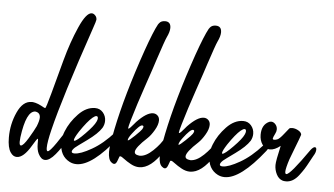

<svg xmlns="http://www.w3.org/2000/svg" viewBox="-41 -598 1008 580"><g transform="rotate(5 463.0 -308.0)"><path d="M188 -182.1Q183.1 -167.5 172.1 -146Q161.1 -124.5 144 -104Q127 -83.5 113.3 -83.5Q101.1 -83.5 92.8 -100.1Q86.9 -111.8 86.9 -130.4V-141.1Q86.9 -145.5 85.9 -145.5Q83.5 -145.5 70.3 -123Q47.9 -85 27.3 -85Q16.1 -85 8.3 -96.7Q-1.5 -110.8 -1.5 -142.1Q-1.5 -182.6 14.9 -218.5Q31.2 -254.4 57.6 -254.4H61.5Q64.5 -253.9 69.3 -252.9L78.1 -250Q83 -248 87.9 -245.4Q92.8 -242.7 95.7 -241.2Q98.6 -239.7 100.1 -239.7Q102.5 -239.7 115 -286.1Q127.4 -332.5 142.6 -388.4Q157.7 -444.3 178.2 -490.7Q198.7 -537.1 215.3 -537.1Q221.2 -537.1 226.1 -531.7Q231 -526.9 231 -519Q231 -515.6 222.7 -491.7Q148.4 -274.4 124.5 -175.8Q115.2 -137.7 115.2 -120.6Q115.2 -110.4 119.1 -110.4Q125 -110.4 144 -137.9Q163.1 -165.5 172.9 -184.1Q178.2 -193.8 185.1 -193.4Q191.4 -192.4 188 -182.1ZM71.3 -226.6Q43.9 -226.1 33.2 -145.5Q32.2 -134.8 32.2 -131.8Q32.2 -120.6 36.6 -120.6Q43.9 -120.6 58.6 -145Q73.2 -169.4 79.6 -183.1Q86.4 -200.2 86.4 -209.5Q86.4 -224.6 71.3 -226.6Z M317.4 -185.1Q323.2 -191.4 328.1 -191.4Q334.5 -191.4 334.5 -184.6Q334.5 -177.7 327.6 -168.9Q256.8 -79.1 209 -79.1Q197.8 -79.1 188 -84Q157.7 -99.6 157.7 -140.1Q157.7 -157.7 164.6 -174.3Q176.3 -203.6 200 -228.3Q223.6 -252.9 250.5 -252.9Q265.1 -252.9 274.4 -242.2Q283.7 -231.4 283.7 -216.8Q283.7 -205.6 277.8 -195.3Q266.1 -176.8 235.1 -154.5Q204.1 -132.3 199.7 -128.4Q191.4 -120.6 191.4 -115.7Q191.4 -110.8 200.2 -110.8Q218.3 -110.8 251.7 -129.9Q285.2 -148.9 317.4 -185.1ZM208 -177.7Q194.8 -157.2 194.8 -150.9Q194.8 -148.9 196.3 -148.9Q203.1 -148.9 227.8 -174.1Q252.4 -199.2 258.3 -212.4Q261.2 -218.3 261.2 -222.7Q261.2 -229 256.3 -229Q252.4 -229 245.1 -223.1Q230 -210.4 208 -177.7Z M356.9 -165Q356.9 -164.1 357.4 -164.1Q360.8 -164.1 377.7 -180.2Q394.5 -196.3 397.5 -201.2Q403.8 -211.4 397.9 -212.9Q393.1 -213.9 385.3 -206.1Q378.4 -199.7 367.7 -185.5Q356.9 -171.4 356.9 -165ZM420.4 -524.9Q426.3 -532.7 438 -532.7Q455.6 -532.7 455.6 -513.7Q455.6 -502 447.3 -484.9Q442.4 -474.6 422.4 -414.1Q421.4 -410.6 413.1 -385.7Q404.8 -360.8 395.5 -333.7Q386.2 -306.6 376.7 -277.1Q367.2 -247.6 361.1 -226.3Q355 -205.1 355 -201.2Q355 -199.7 356 -199.7Q357.9 -199.7 362.3 -204.3Q366.7 -209 371.8 -215.1Q377 -221.2 377.4 -221.7Q406.7 -252.4 426.3 -252.4Q434.6 -252.4 440.4 -246.6Q445.8 -241.2 445.8 -232.4Q445.8 -219.2 436 -202.6Q426.3 -186 416.5 -176.8Q381.3 -144.5 381.3 -131.3Q381.3 -124 391.1 -122.1Q395 -121.1 397 -121.1Q415.5 -121.1 437 -141.6Q458.5 -162.1 468.3 -181.6Q472.7 -192.9 479.5 -192.9Q485.4 -192.9 485.4 -183.6Q485.4 -168.5 468.3 -140.1Q433.6 -86.4 398.4 -86.4Q385.7 -86.4 372.8 -93.5Q359.9 -100.6 351.1 -107.4Q342.3 -114.3 338.9 -114.3Q337.4 -114.3 336.4 -113.3Q335.9 -112.8 332 -101.3Q328.1 -89.8 322.3 -89.8Q317.9 -89.8 313.5 -93.8Q303.7 -101.6 303.7 -125.5Q303.7 -142.6 314 -193.8Q335.4 -298.8 384.3 -439.5Q405.3 -499 417.5 -521Q418 -521.5 418.9 -522.9Q419.9 -524.4 420.4 -524.9Z M510.7 -165Q510.7 -164.1 511.2 -164.1Q514.6 -164.1 531.5 -180.2Q548.3 -196.3 551.3 -201.2Q557.6 -211.4 551.8 -212.9Q546.9 -213.9 539.1 -206.1Q532.2 -199.7 521.5 -185.5Q510.7 -171.4 510.7 -165ZM574.2 -524.9Q580.1 -532.7 591.8 -532.7Q609.4 -532.7 609.4 -513.7Q609.4 -502 601.1 -484.9Q596.2 -474.6 576.2 -414.1Q575.2 -410.6 566.9 -385.7Q558.6 -360.8 549.3 -333.7Q540 -306.6 530.5 -277.1Q521 -247.6 514.9 -226.3Q508.8 -205.1 508.8 -201.2Q508.8 -199.7 509.8 -199.7Q511.7 -199.7 516.1 -204.3Q520.5 -209 525.6 -215.1Q530.8 -221.2 531.2 -221.7Q560.5 -252.4 580.1 -252.4Q588.4 -252.4 594.2 -246.6Q599.6 -241.2 599.6 -232.4Q599.6 -219.2 589.8 -202.6Q580.1 -186 570.3 -176.8Q535.2 -144.5 535.2 -131.3Q535.2 -124 544.9 -122.1Q548.8 -121.1 550.8 -121.1Q569.3 -121.1 590.8 -141.6Q612.3 -162.1 622.1 -181.6Q626.5 -192.9 633.3 -192.9Q639.2 -192.9 639.2 -183.6Q639.2 -168.5 622.1 -140.1Q587.4 -86.4 552.2 -86.4Q539.6 -86.4 526.6 -93.5Q513.7 -100.6 504.9 -107.4Q496.1 -114.3 492.7 -114.3Q491.2 -114.3 490.2 -113.3Q489.7 -112.8 485.8 -101.3Q481.9 -89.8 476.1 -89.8Q471.7 -89.8 467.3 -93.8Q457.5 -101.6 457.5 -125.5Q457.5 -142.6 467.8 -193.8Q489.3 -298.8 538.1 -439.5Q559.1 -499 571.3 -521Q571.8 -521.5 572.8 -522.9Q573.7 -524.4 574.2 -524.9Z M766.6 -185.1Q772.5 -191.4 777.3 -191.4Q783.7 -191.4 783.7 -184.6Q783.7 -177.7 776.9 -168.9Q706.1 -79.1 658.2 -79.1Q647 -79.1 637.2 -84Q606.9 -99.6 606.9 -140.1Q606.9 -157.7 613.8 -174.3Q625.5 -203.6 649.2 -228.3Q672.9 -252.9 699.7 -252.9Q714.4 -252.9 723.6 -242.2Q732.9 -231.4 732.9 -216.8Q732.9 -205.6 727.1 -195.3Q715.3 -176.8 684.3 -154.5Q653.3 -132.3 648.9 -128.4Q640.6 -120.6 640.6 -115.7Q640.6 -110.8 649.4 -110.8Q667.5 -110.8 700.9 -129.9Q734.4 -148.9 766.6 -185.1ZM657.2 -177.7Q644 -157.2 644 -150.9Q644 -148.9 645.5 -148.9Q652.3 -148.9 677 -174.1Q701.7 -199.2 707.5 -212.4Q710.4 -218.3 710.4 -222.7Q710.4 -229 705.6 -229Q701.7 -229 694.3 -223.1Q679.2 -210.4 657.2 -177.7Z M818.8 -188Q801.8 -174.3 787.1 -174.3Q772.5 -174.3 763.9 -186.8Q755.4 -199.2 755.4 -216.3Q755.4 -247.1 778.3 -257.3Q782.2 -258.3 783.7 -258.3Q791 -258.3 796.9 -251.7Q802.7 -245.1 802.7 -236.3Q802.7 -230 799.3 -223.6Q793 -210.9 793 -208Q793 -204.6 797.4 -204.6Q801.3 -204.6 806.6 -206.5Q813.5 -209 825.9 -224.9Q838.4 -240.7 839.8 -242.2Q842.3 -244.6 848.6 -244.6Q858.4 -244.6 867.9 -239Q877.4 -233.4 877.4 -226.1L877 -225.6Q873.5 -214.4 862.8 -187.3Q852.1 -160.2 848.6 -149.9Q839.4 -121.6 839.4 -111.3Q839.4 -104.5 843.3 -104.5Q854.5 -104.5 909.7 -183.6Q917 -192.9 921.9 -192.9Q926.8 -192.9 926.8 -186Q926.8 -177.2 919.9 -166.5Q917.5 -162.6 909.9 -148.2Q902.3 -133.8 896.7 -125Q891.1 -116.2 882.6 -105Q874 -93.8 864.3 -88.1Q854.5 -82.5 844.2 -82.5Q836.9 -82.5 833 -84Q821.3 -87.9 814.7 -101.1Q808.1 -114.3 808.1 -128.9Q808.1 -141.6 818.8 -188Z"/></g></svg>

Font: Sintesa 2
Style: 2
Weight: 400
Version: Version 001.000